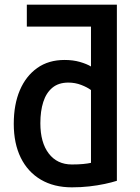

<svg xmlns="http://www.w3.org/2000/svg" viewBox="-20 -791 600 823"><path d="M288 12Q211 12 155 -21Q99 -54 69 -115Q39 -176 39 -260Q39 -343 65 -404Q91 -465 139.5 -499.5Q188 -534 257 -534Q293 -534 322.5 -525.5Q352 -517 370 -506V-677H95V-771H481V-16Q459 -9 428.5 -2.5Q398 4 362.5 8Q327 12 288 12ZM288 -86Q316 -86 336.5 -88Q357 -90 370 -93V-405Q354 -417 328 -427Q302 -437 273 -437Q231 -437 204.5 -415Q178 -393 165.5 -354Q153 -315 153 -263Q153 -180 189 -133Q225 -86 288 -86Z"/></svg>

Font: Ubuntu Sans Mono Medium
Style: Regular
Weight: 500
Monospace: yes
Designer: Dalton Maag Ltd
Foundry: Dalton Maag Ltd
Version: Version 1.006